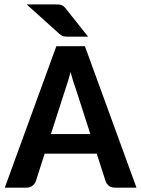

<svg xmlns="http://www.w3.org/2000/svg" viewBox="-20 -860 646 880"><path d="M2 0ZM605.5 0H506.8Q489.7 0 479.5 -8.1Q469.2 -16.1 464.4 -28.3L423.3 -155.8H184.6L144 -28.8Q140.1 -18.1 129.2 -9Q118.2 0 102.1 0H2L238.3 -648.4H369.1ZM213.4 -245.6H394L328.1 -450.7Q322.3 -465.8 315.9 -486.1Q309.6 -506.3 303.2 -530.3Q297.4 -506.3 291 -485.8Q284.7 -465.3 279.3 -450.2ZM231.9 -839.8Q241.7 -839.8 248.8 -839.4Q255.9 -838.9 261.5 -836.7Q267.1 -834.5 272 -830.6Q276.9 -826.7 282.2 -819.8L383.8 -691.9H293.9Q279.3 -691.9 271.2 -693.6Q263.2 -695.3 252.9 -704.1L102.1 -839.8Z"/></svg>

Font: Carlito
Style: Bold
Weight: 700
Designer: Lukasz Dziedzic
Foundry: tyPoland Lukasz Dziedzic
Version: Version 1.104